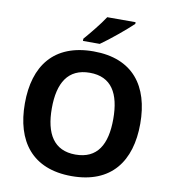

<svg xmlns="http://www.w3.org/2000/svg" viewBox="-99 -1019 994 1114"><g transform="rotate(10 398.0 -462.0)"><path d="M609 -924V-934H442C413 -889 359 -824 327 -787V-774H426C477 -809 571 -887 609 -924ZM738 -358C738 -580 631 -725 399 -725C165 -725 58 -580 58 -359C58 -137 165 10 398 10C631 10 738 -137 738 -358ZM217 -358C217 -508 271 -599 399 -599C527 -599 579 -508 579 -358C579 -208 527 -117 398 -117C271 -117 217 -208 217 -358Z"/></g></svg>

Font: Noto Sans Javanese
Style: Bold
Weight: 700
Designer: Monotype Design Team
Foundry: Monotype Imaging Inc.
Version: Version 2.005